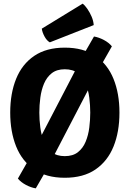

<svg xmlns="http://www.w3.org/2000/svg" viewBox="-20 -959 710 1052"><path d="M435.5 -655.5 495 -759Q521.5 -754.5 549 -740Q576.5 -725.5 593 -705L522.5 -581L236 -30.5L176 73Q150 69 122.2 54.2Q94.5 39.5 78 19.5L149 -105ZM195.5 -342Q195.5 -302 201 -260Q206.5 -218 221.2 -182.5Q236 -147 263.5 -125.2Q291 -103.5 335 -103.5Q379.5 -103.5 407 -125.2Q434.5 -147 449.2 -182.5Q464 -218 469.2 -260Q474.5 -302 474.5 -342Q474.5 -382 469.2 -423.8Q464 -465.5 449.2 -500.8Q434.5 -536 407 -557.8Q379.5 -579.5 335 -579.5Q291 -579.5 263.5 -557.8Q236 -536 221.2 -500.8Q206.5 -465.5 201 -423.8Q195.5 -382 195.5 -342ZM36 -342Q36 -447.5 68.5 -527.5Q101 -607.5 167.5 -652.8Q234 -698 335 -698Q437 -698 503.2 -652.5Q569.5 -607 602 -526.8Q634.5 -446.5 634.5 -342Q634.5 -236.5 602 -156.2Q569.5 -76 503.2 -30.5Q437 15 335 15Q233 15 166.8 -30.8Q100.5 -76.5 68.2 -157.2Q36 -238 36 -342ZM433 -939Q445.5 -929.5 458.8 -910.2Q472 -891 482 -867.8Q492 -844.5 493.5 -821.5L253 -727Q236.5 -736 224 -759Q211.5 -782 209 -802Z"/></svg>

Font: Signika
Style: Bold
Weight: 700
Designer: Anna Giedry
Foundry: Anna Giedry
Version: Version 2.001